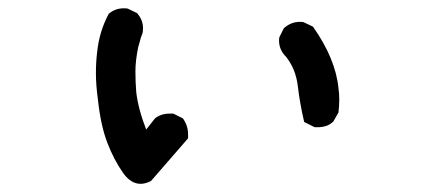

<svg xmlns="http://www.w3.org/2000/svg" viewBox="-20 -490 1040 470"><path d="M324.2 -40Q300.8 -40 282.2 -65.4Q258.8 -98.6 242.7 -140.6Q226.6 -182.6 219.7 -246.1Q214.8 -282.2 214.8 -310.5Q214.8 -338.9 217.8 -362.3Q222.7 -412.1 246.1 -456.1Q261.7 -469.7 283.2 -469.7Q291 -469.7 293 -468.8L315.4 -458Q330.1 -441.4 330.1 -420.9Q330.1 -411.1 328.1 -406.7Q326.2 -402.3 324.7 -397.5Q323.2 -392.6 321.8 -386.7Q320.3 -380.9 318.4 -375Q311.5 -341.8 311.5 -315.4Q311.5 -289.1 313.5 -264.6Q318.4 -222.7 337.9 -172.9L359.4 -200.2Q374 -211.9 395.5 -211.9Q398.4 -211.9 404.3 -211.9L427.7 -200.2Q440.4 -182.6 440.4 -161.1Q440.4 -158.2 440.4 -151.4L349.6 -46.9Q335.9 -40 324.2 -40ZM663.1 -390.6Q663.1 -397.5 664.1 -399.4L674.8 -420.9Q692.4 -436.5 713.9 -436.5Q721.7 -436.5 723.6 -435.5L746.1 -424.8Q801.8 -345.7 808.6 -273.4Q810.5 -260.7 810.5 -246.6Q810.5 -232.4 808.6 -214.8L795.9 -192.4Q786.1 -183.6 776.9 -181.2Q767.6 -178.7 761.7 -178.7Q755.9 -178.7 750 -178.7L724.6 -191.4Q713.9 -237.3 709 -279.3Q704.1 -321.3 679.7 -351.6Q663.1 -368.2 663.1 -390.6Z"/></svg>

Font: JasonHandwriting2
Style: SemiBold
Weight: 600
Version: Version 1.04.7